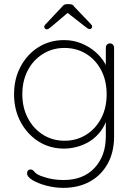

<svg xmlns="http://www.w3.org/2000/svg" viewBox="-20 -709 655 929"><path d="M290 -515Q335 -515 374 -499Q413 -483 442.5 -457Q472 -431 488.5 -401Q505 -371 505 -342L492 -379V-479Q492 -487 497.5 -493Q503 -499 512 -499Q521 -499 526.5 -493Q532 -487 532 -479V-49Q532 28 500.5 84Q469 140 414 170Q359 200 286 200Q246 200 205.5 189.5Q165 179 138 163Q111 147 111 129Q111 121 115.5 116Q120 111 128 111Q138 111 146.5 122Q155 133 177 142Q186 145 201.5 150Q217 155 239 158.5Q261 162 288 162Q383 162 437.5 103.5Q492 45 492 -49V-148L502 -147Q490 -104 467 -74Q444 -44 414.5 -25.5Q385 -7 352.5 1.5Q320 10 290 10Q221 10 166.5 -24.5Q112 -59 80 -118.5Q48 -178 48 -253Q48 -328 80 -387.5Q112 -447 166.5 -481Q221 -515 290 -515ZM292 -477Q234 -477 187.5 -448Q141 -419 114.5 -368.5Q88 -318 88 -253Q88 -189 114.5 -138Q141 -87 187.5 -57.5Q234 -28 292 -28Q350 -28 396 -56.5Q442 -85 469 -135.5Q496 -186 496 -253Q496 -320 469 -370.5Q442 -421 396 -449Q350 -477 292 -477ZM304 -649 315 -653 225 -577Q220 -573 215.5 -570Q211 -567 206 -567Q201 -567 197.5 -571Q194 -575 194 -579Q194 -582 195.5 -585Q197 -588 200 -591L281 -677Q289 -689 305 -689H315Q323 -689 329 -686.5Q335 -684 339 -677L420 -592Q423 -589 424.5 -586Q426 -583 426 -580Q426 -576 422.5 -572Q419 -568 414 -568Q410 -568 405 -571Q400 -574 395 -578Z"/></svg>

Font: Quicksand Variable Light
Style: Regular
Weight: 300
Designer: Andrew Paglinawan
Foundry: Andrew Paglinawan
Version: Version 3.004